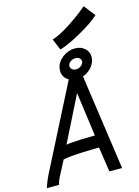

<svg xmlns="http://www.w3.org/2000/svg" viewBox="-166 -1126 876 1207"><g transform="rotate(-15 272.0 -522.5)"><path d="M260.7 -893.1Q309.6 -907.7 380.9 -954.3Q452.1 -1001 502.9 -1044.9L560.1 -971.7Q518.6 -932.6 432.1 -884Q345.7 -835.4 291.5 -819.8ZM360.8 -241.7 321.8 -528.3 173.3 -231.9Q195.8 -236.8 272.5 -240.2ZM319.3 -709Q318.8 -707.5 318.8 -704.1Q318.8 -691.9 328.9 -682.9Q338.9 -673.8 355 -673.8Q373 -673.8 386.7 -684.6Q400.4 -695.3 403.3 -709Q403.8 -710.9 403.8 -714.4Q403.8 -726.1 394.3 -734.4Q384.8 -742.7 368.2 -742.7Q349.6 -742.7 335.7 -732.4Q321.8 -722.2 319.3 -709ZM255.9 -708Q263.7 -748 300.5 -775.6Q337.4 -803.2 380.4 -803.2Q418.5 -803.2 443.6 -781Q468.8 -758.8 468.8 -725.1Q468.8 -716.8 467.3 -708Q460.9 -678.2 438.2 -654.3Q415.5 -630.4 384.8 -619.6L473.1 0H390.6L366.2 -162.1Q361.3 -162.1 342 -161.6Q322.8 -161.1 314.7 -160.9Q306.6 -160.6 287.6 -160.2Q268.6 -159.7 258.1 -159.2Q247.6 -158.7 230.5 -158Q213.4 -157.2 201.9 -156Q190.4 -154.8 176.8 -153.6Q163.1 -152.3 152.1 -150.4Q141.1 -148.4 131.8 -146.5L86.4 -59.1Q67.4 -24.4 63 0H-16.1Q-14.2 -9.8 -3.9 -35.4Q6.3 -61 14.6 -77.6L293.5 -625Q254.4 -647.5 254.4 -691.4Q254.4 -699.2 255.9 -708Z"/></g></svg>

Font: Fantasque Sans Mono
Style: Italic
Weight: 400
Italic angle: -11°
Monospace: yes
Designer: Jany Belluz
Version: Version 1.8.0 ; ttfautohint (v1.8.2)